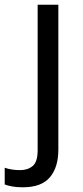

<svg xmlns="http://www.w3.org/2000/svg" viewBox="-75 -556 353 816"><path d="M22 240Q-4 240 -23 236.5Q-42 233 -55 228V157Q-40 162 -24 164.5Q-8 167 11 167Q43 167 64 149.5Q85 132 85 83V-536H173V80Q173 155 137 197.5Q101 240 22 240Z"/></svg>

Font: Apis
Style: Regular
Weight: 400
Designer: Monotype Design Team
Foundry: Monotype Imaging Inc.
Version: Version 2.000; build 0001